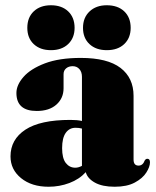

<svg xmlns="http://www.w3.org/2000/svg" viewBox="-20 -699 594 731"><path d="M20 -103.5Q20 -168 76.5 -205.2Q133 -242.5 248 -242.5Q273.5 -242.5 292 -238.5V-406.5Q292 -425 282.2 -436Q272.5 -447 256.5 -447Q241.5 -447 231.8 -438.8Q222 -430.5 222 -416.5V-363Q222 -325 194.8 -300.8Q167.5 -276.5 120 -276.5Q42.5 -276.5 42.5 -345Q42.5 -375.5 69.5 -406.2Q96.5 -437 151 -457.8Q205.5 -478.5 287.5 -478.5Q389 -478.5 438.8 -440.5Q488.5 -402.5 488.5 -334V-91.5Q488.5 -68.5 507.5 -68.5Q524 -68.5 531 -88Q535 -94.5 541 -94.5Q551 -94.5 551 -81Q551 -64 537 -42Q523 -20 493.2 -4Q463.5 12 416.5 12Q369.5 12 341.2 -3.8Q313 -19.5 306.5 -43.5Q282 -16.5 244.2 -2.2Q206.5 12 165 12Q100.5 12 60.2 -20.8Q20 -53.5 20 -103.5ZM216.5 -135Q216.5 -96.5 230.5 -78.5Q244.5 -60.5 266.5 -60.5Q279 -60.5 292 -67.5V-209.5Q281.5 -212.5 267.5 -212.5Q244 -212.5 230.2 -193Q216.5 -173.5 216.5 -135ZM174 -508Q133 -508 108.5 -531Q84 -554 84 -593Q84 -632.5 108.5 -655.8Q133 -679 174 -679Q215 -679 239.5 -655.8Q264 -632.5 264 -593Q264 -554.5 239.5 -531.2Q215 -508 174 -508ZM386.5 -508Q345.5 -508 320.8 -531Q296 -554 296 -593Q296 -632 321 -655.5Q346 -679 386.5 -679Q428.5 -679 453 -655.8Q477.5 -632.5 477.5 -593Q477.5 -554.5 453 -531.2Q428.5 -508 386.5 -508Z"/></svg>

Font: Fraunces 72pt Black
Style: Regular
Weight: 900
Version: Version 1.000;[0bf87f6ff]